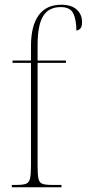

<svg xmlns="http://www.w3.org/2000/svg" viewBox="-20 -792 367 812"><path d="M30 0V-10H51Q78 -10 90.5 -15Q103 -20 107 -37Q111 -54 111 -92V-526H33V-536H111V-597Q111 -683 143.5 -727.5Q176 -772 239 -772Q282 -772 304.5 -751.5Q327 -731 327 -699Q327 -677 318.5 -670Q310 -663 303 -663Q303 -708 290 -735Q277 -762 237 -762Q186 -762 162.5 -724Q139 -686 139 -601V-536H259V-526H139V-92Q139 -54 142.5 -37Q146 -20 158.5 -15Q171 -10 198 -10H240V0Z"/></svg>

Font: Noto Serif Display Condensed Thin
Style: Regular
Weight: 100
Width: 3
Designer: Monotype Design Team
Foundry: Monotype Imaging Inc.
Version: Version 2.009